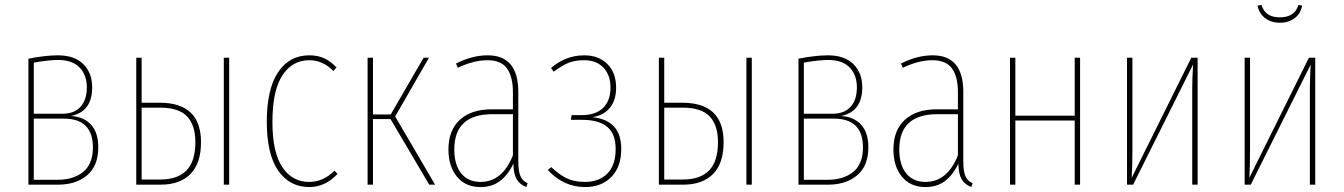

<svg xmlns="http://www.w3.org/2000/svg" viewBox="-20 -755 5494 785"><path d="M270 -280.8Q322.3 -277.8 352.1 -245.4Q381.8 -212.9 381.8 -152.8Q381.8 -77.1 336.4 -38.6Q291 0 217.8 0H96.2V-515.1Q166.5 -528.8 216.8 -528.8Q284.2 -528.8 320.6 -492.9Q356.9 -457 356.9 -397.9Q356.9 -298.3 270 -280.8ZM217.8 -509.8Q179.2 -509.8 118.2 -499V-290H235.8Q283.7 -290 309.3 -318.4Q335 -346.7 335 -397.9Q335 -448.2 305.4 -479Q275.9 -509.8 217.8 -509.8ZM215.8 -20Q246.1 -20 271 -27.1Q295.9 -34.2 316.4 -49.1Q336.9 -64 348.4 -90.1Q359.9 -116.2 359.9 -151.9Q359.9 -270 241.2 -270H118.2V-20Z M632.8 -335Q801.8 -335 801.8 -173.8Q801.8 -86.9 758.5 -43.5Q715.3 0 636.7 0H537.1V-519H559.1V-335ZM895 -519H917V0H895ZM634.8 -21Q706.5 -21 742.7 -58.3Q778.8 -95.7 778.8 -173.8Q778.8 -242.7 745.1 -278.8Q711.4 -314.9 633.8 -314.9H559.1V-21Z M1244.6 -528.8Q1278.3 -528.8 1304.7 -517.1Q1331.1 -505.4 1356 -479L1342.8 -464.8Q1300.3 -508.8 1244.6 -508.8Q1174.8 -508.8 1134.3 -446.5Q1093.8 -384.3 1093.8 -256.8Q1093.8 -131.8 1134.3 -71.5Q1174.8 -11.2 1243.7 -11.2Q1301.8 -11.2 1347.7 -57.1L1359.9 -43.9Q1310.1 9.8 1244.6 9.8Q1164.1 9.8 1117.4 -57.4Q1070.8 -124.5 1070.8 -256.8Q1070.8 -390.6 1116.9 -459.7Q1163.1 -528.8 1244.6 -528.8Z M1733.9 -519 1595.7 -278.8 1758.8 0H1734.9L1576.7 -268.1H1504.9V0H1482.9V-519H1504.9V-287.1H1577.6L1711.9 -519Z M2099.1 -96.2Q2099.1 -55.2 2107.7 -35.2Q2116.2 -15.1 2137.2 -5.9L2132.3 9.8Q2105 -0.5 2092.3 -22.5Q2079.6 -44.4 2079.1 -85.9Q2055.7 -37.6 2022.9 -13.9Q1990.2 9.8 1944.3 9.8Q1883.3 9.8 1848.4 -32.5Q1813.5 -74.7 1813.5 -144Q1813.5 -222.7 1860.4 -265.4Q1907.2 -308.1 1991.2 -308.1H2077.1V-377Q2077.1 -441.9 2052.7 -475.3Q2028.3 -508.8 1973.1 -508.8Q1916.5 -508.8 1852.1 -478L1844.2 -495.1Q1910.2 -528.8 1974.1 -528.8Q2099.1 -528.8 2099.1 -378.9ZM1944.3 -11.2Q2034.2 -11.2 2077.1 -120.1V-288.1H1993.2Q1837.4 -288.1 1837.4 -144Q1837.4 -81.1 1865.7 -46.1Q1894 -11.2 1944.3 -11.2Z M2368.7 -528.8Q2428.2 -528.8 2463.6 -492.9Q2499 -457 2499 -397Q2499 -344.7 2473.4 -314Q2447.8 -283.2 2401.9 -275.9Q2520 -264.2 2520 -146Q2520 -72.8 2479.5 -31.5Q2439 9.8 2372.1 9.8Q2284.2 9.8 2219.7 -60.1L2233.9 -71.8Q2264.6 -42 2295.9 -26.6Q2327.1 -11.2 2372.1 -11.2Q2429.2 -11.2 2463.1 -45.4Q2497.1 -79.6 2497.1 -146Q2497.1 -208 2462.4 -236.6Q2427.7 -265.1 2358.9 -265.1H2314L2316.9 -284.2H2356.9Q2416 -284.2 2446 -314.2Q2476.1 -344.2 2476.1 -397Q2476.1 -447.3 2447.5 -478Q2418.9 -508.8 2368.7 -508.8Q2330.6 -508.8 2303.7 -497.8Q2276.9 -486.8 2243.7 -461.9L2232.9 -477.1Q2293.5 -528.8 2368.7 -528.8Z M2769.5 -335Q2938.5 -335 2938.5 -173.8Q2938.5 -86.9 2895.3 -43.5Q2852.1 0 2773.4 0H2673.8V-519H2695.8V-335ZM3031.7 -519H3053.7V0H3031.7ZM2771.5 -21Q2843.3 -21 2879.4 -58.3Q2915.5 -95.7 2915.5 -173.8Q2915.5 -242.7 2881.8 -278.8Q2848.1 -314.9 2770.5 -314.9H2695.8V-21Z M3418.5 -280.8Q3470.7 -277.8 3500.5 -245.4Q3530.3 -212.9 3530.3 -152.8Q3530.3 -77.1 3484.9 -38.6Q3439.5 0 3366.2 0H3244.6V-515.1Q3314.9 -528.8 3365.2 -528.8Q3432.6 -528.8 3469 -492.9Q3505.4 -457 3505.4 -397.9Q3505.4 -298.3 3418.5 -280.8ZM3366.2 -509.8Q3327.6 -509.8 3266.6 -499V-290H3384.3Q3432.1 -290 3457.8 -318.4Q3483.4 -346.7 3483.4 -397.9Q3483.4 -448.2 3453.9 -479Q3424.3 -509.8 3366.2 -509.8ZM3364.3 -20Q3394.5 -20 3419.4 -27.1Q3444.3 -34.2 3464.8 -49.1Q3485.4 -64 3496.8 -90.1Q3508.3 -116.2 3508.3 -151.9Q3508.3 -270 3389.6 -270H3266.6V-20Z M3918.5 -96.2Q3918.5 -55.2 3927 -35.2Q3935.5 -15.1 3956.5 -5.9L3951.7 9.8Q3924.3 -0.5 3911.6 -22.5Q3898.9 -44.4 3898.4 -85.9Q3875 -37.6 3842.3 -13.9Q3809.6 9.8 3763.7 9.8Q3702.6 9.8 3667.7 -32.5Q3632.8 -74.7 3632.8 -144Q3632.8 -222.7 3679.7 -265.4Q3726.6 -308.1 3810.5 -308.1H3896.5V-377Q3896.5 -441.9 3872.1 -475.3Q3847.7 -508.8 3792.5 -508.8Q3735.8 -508.8 3671.4 -478L3663.6 -495.1Q3729.5 -528.8 3793.5 -528.8Q3918.5 -528.8 3918.5 -378.9ZM3763.7 -11.2Q3853.5 -11.2 3896.5 -120.1V-288.1H3812.5Q3656.7 -288.1 3656.7 -144Q3656.7 -81.1 3685.1 -46.1Q3713.4 -11.2 3763.7 -11.2Z M4374 0V-262.2H4131.3V0H4109.4V-519H4131.3V-282.2H4374V-519H4396V0Z M4876.5 -519V0H4854.5V-394Q4854.5 -433.1 4857.9 -491.2L4612.8 0H4587.9V-519H4609.9V-146Q4609.9 -72.8 4606.9 -27.8L4850.6 -519Z M5212.9 -662.1Q5176.8 -662.1 5152.1 -681.2Q5127.4 -700.2 5121.6 -731.9L5137.7 -734.9Q5152.3 -684.1 5212.9 -684.1Q5273.9 -684.1 5288.6 -734.9L5303.7 -731.9Q5298.3 -700.2 5273.9 -681.2Q5249.5 -662.1 5212.9 -662.1ZM5357.4 -519V0H5335.4V-394Q5335.4 -433.1 5338.9 -491.2L5093.8 0H5068.8V-519H5090.8V-146Q5090.8 -72.8 5087.9 -27.8L5331.5 -519Z"/></svg>

Font: Fira Sans Compressed Thin
Style: Regular
Weight: 100
Width: 1
Designer: Carrois Corporate & Edenspiekermann AG
Foundry: Carrois Corporate GbR & Edenspiekermann AG
Version: Version 4.203;PS 004.203;hotconv 1.0.88;makeotf.lib2.5.64775